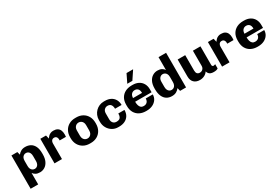

<svg xmlns="http://www.w3.org/2000/svg" viewBox="84 -2018 5007 3457"><g transform="rotate(-30 2587.5 -289.5)"><path d="M62 181V-511H185L202 -447Q224 -478 261.5 -499.5Q299 -521 351 -521Q411 -521 458.5 -495.5Q506 -470 534 -414Q562 -358 562 -268V-247Q562 -162 534 -104.5Q506 -47 460 -18.5Q414 10 360 10Q306 10 271.5 -9.5Q237 -29 219 -58V181ZM308 -91Q333 -91 352.5 -104Q372 -117 383.5 -141.5Q395 -166 395 -199V-307Q395 -344 383.5 -369Q372 -394 352.5 -406.5Q333 -419 308 -419Q284 -419 263.5 -406.5Q243 -394 231 -369.5Q219 -345 219 -307V-199Q219 -165 230.5 -141Q242 -117 262.5 -104Q283 -91 308 -91Z M663 0V-511H781L799 -437Q802 -441 810.5 -454.5Q819 -468 836 -483.5Q853 -499 878 -510Q903 -521 937 -521Q988 -521 1020 -502Q1052 -483 1067.5 -447.5Q1083 -412 1083 -363Q1083 -352 1082 -337.5Q1081 -323 1080 -311H950V-333Q950 -350 943.5 -367Q937 -384 923 -394.5Q909 -405 885 -405Q867 -405 854 -398Q841 -391 833 -379.5Q825 -368 821.5 -354.5Q818 -341 818 -327V0Z M1392 10Q1320 10 1263 -22Q1206 -54 1173.5 -111.5Q1141 -169 1141 -246V-265Q1141 -343 1173.5 -400.5Q1206 -458 1263 -489.5Q1320 -521 1392 -521H1416Q1488 -521 1545 -489.5Q1602 -458 1634.5 -400.5Q1667 -343 1667 -265V-246Q1667 -169 1634.5 -111Q1602 -53 1545 -21.5Q1488 10 1416 10ZM1404 -90Q1431 -90 1452.5 -103Q1474 -116 1487 -140.5Q1500 -165 1500 -198V-313Q1500 -347 1487 -371Q1474 -395 1452.5 -408Q1431 -421 1404 -421Q1377 -421 1355.5 -408Q1334 -395 1321 -371Q1308 -347 1308 -313V-198Q1308 -165 1321 -140.5Q1334 -116 1355.5 -103Q1377 -90 1404 -90Z M1982 10Q1917 10 1863 -22.5Q1809 -55 1777 -111.5Q1745 -168 1745 -239V-273Q1745 -327 1764 -372Q1783 -417 1816.5 -450.5Q1850 -484 1893.5 -502.5Q1937 -521 1987 -521H2009Q2080 -521 2130.5 -494Q2181 -467 2208 -419Q2235 -371 2235 -307H2099Q2099 -345 2088 -370.5Q2077 -396 2057 -408.5Q2037 -421 2007 -421Q1967 -421 1939.5 -393.5Q1912 -366 1912 -316V-197Q1912 -147 1937.5 -118.5Q1963 -90 2009 -90Q2042 -90 2063.5 -101Q2085 -112 2096 -137Q2107 -162 2107 -204H2235Q2235 -136 2205.5 -88Q2176 -40 2124 -15Q2072 10 2004 10Z M2563 10Q2488 10 2430.5 -19.5Q2373 -49 2340.5 -105.5Q2308 -162 2308 -242V-269Q2308 -350 2341.5 -406.5Q2375 -463 2433 -492Q2491 -521 2566 -521H2585Q2657 -521 2709 -493Q2761 -465 2789 -414.5Q2817 -364 2817 -298V-235H2475Q2475 -193 2484.5 -160Q2494 -127 2515.5 -108.5Q2537 -90 2572 -90Q2603 -90 2624.5 -102Q2646 -114 2658 -136.5Q2670 -159 2670 -191H2816Q2816 -133 2785.5 -87.5Q2755 -42 2701 -16Q2647 10 2575 10ZM2475 -311H2662Q2662 -368 2637 -394.5Q2612 -421 2571 -421Q2530 -421 2503.5 -393Q2477 -365 2475 -311ZM2514 -586 2599 -760H2733L2734 -757L2620 -586Z M3104 10Q3042 10 2995.5 -18.5Q2949 -47 2923 -105.5Q2897 -164 2897 -253V-264Q2897 -350 2925 -407Q2953 -464 2999.5 -492.5Q3046 -521 3100 -521Q3153 -521 3188 -501.5Q3223 -482 3241 -453V-720H3398V0H3274L3258 -66Q3235 -35 3197.5 -12.5Q3160 10 3104 10ZM3152 -90Q3177 -90 3197 -102.5Q3217 -115 3229 -140Q3241 -165 3241 -202V-310Q3241 -345 3229 -369Q3217 -393 3197 -405.5Q3177 -418 3152 -418Q3115 -418 3089.5 -389.5Q3064 -361 3064 -310V-203Q3064 -166 3075.5 -141Q3087 -116 3107 -103Q3127 -90 3152 -90Z M3685 10Q3607 10 3562.5 -33.5Q3518 -77 3518 -158V-511H3675V-191Q3675 -148 3693.5 -126.5Q3712 -105 3749 -105Q3773 -105 3792.5 -116.5Q3812 -128 3823.5 -148.5Q3835 -169 3835 -193V-511H3992V-126Q3992 -107 4001.5 -98.5Q4011 -90 4022 -90Q4032 -90 4042 -93.5Q4052 -97 4061 -101V-12Q4048 -2 4026 4Q4004 10 3971 10Q3932 10 3907 -0.5Q3882 -11 3868 -30Q3854 -49 3847 -73Q3822 -34 3779 -12Q3736 10 3685 10Z M4147 0V-511H4265L4283 -437Q4286 -441 4294.5 -454.5Q4303 -468 4320 -483.5Q4337 -499 4362 -510Q4387 -521 4421 -521Q4472 -521 4504 -502Q4536 -483 4551.5 -447.5Q4567 -412 4567 -363Q4567 -352 4566 -337.5Q4565 -323 4564 -311H4434V-333Q4434 -350 4427.5 -367Q4421 -384 4407 -394.5Q4393 -405 4369 -405Q4351 -405 4338 -398Q4325 -391 4317 -379.5Q4309 -368 4305.5 -354.5Q4302 -341 4302 -327V0Z M4880 10Q4805 10 4747.5 -19.5Q4690 -49 4657.5 -105.5Q4625 -162 4625 -242V-269Q4625 -350 4658.5 -406.5Q4692 -463 4750 -492Q4808 -521 4883 -521H4902Q4974 -521 5026 -493Q5078 -465 5106 -414.5Q5134 -364 5134 -298V-235H4792Q4792 -193 4801.5 -160Q4811 -127 4832.5 -108.5Q4854 -90 4889 -90Q4920 -90 4941.5 -102Q4963 -114 4975 -136.5Q4987 -159 4987 -191H5133Q5133 -133 5102.5 -87.5Q5072 -42 5018 -16Q4964 10 4892 10ZM4792 -311H4979Q4979 -368 4954 -394.5Q4929 -421 4888 -421Q4847 -421 4820.5 -393Q4794 -365 4792 -311Z"/></g></svg>

Font: Chivo Medium
Style: Bold
Weight: 700
Version: Version 2.002